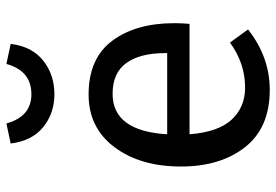

<svg xmlns="http://www.w3.org/2000/svg" viewBox="-148 -680 841 584"><g transform="rotate(-90 272.0 -388.5)"><path d="M290 12Q175 12 116 -63Q57 -138 57 -258Q57 -382 116 -460.5Q175 -539 276 -539Q386 -539 439.5 -467Q493 -395 493 -279Q493 -256 491 -232H155Q162 -144 200 -103.5Q238 -63 297 -63Q371 -63 434 -109L474 -54Q390 12 290 12ZM402 -300V-306Q402 -382 372 -424Q342 -466 278 -466Q165 -466 155 -300ZM277 -643Q219 -643 177 -677Q135 -711 127 -776L188 -789Q209 -713 277 -713Q348 -713 369 -789L430 -776Q422 -711 379 -677Q336 -643 277 -643Z"/></g></svg>

Font: Trujillo
Style: Regular
Weight: 400
Designer: Fira Sans original fonts by bBox Type GmbH, Carrois Corporate GbR, & Edenspiekermann AG / Changes by Cristiano Sobral
Foundry: Fira Sans original fonts by bBox Type GmbH, Carrois Corporate GbR, & Edenspiekermann AG / Changes by Cristiano Sobral
Version: Version 4.301;October 17, 2021;FontCreator 14.0.0.2814 64-bi